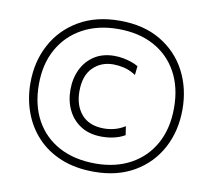

<svg xmlns="http://www.w3.org/2000/svg" viewBox="-78 -787 982 885"><g transform="rotate(10 413.0 -344.0)"><path d="M416 9.5Q328 9.5 260.8 -18.2Q193.5 -46 148.2 -95Q103 -144 80 -207.8Q57 -271.5 57 -344Q57 -443.5 100 -523.5Q143 -603.5 223 -650.2Q303 -697 414 -697Q526.5 -697 606 -649.5Q685.5 -602 727 -522Q768.5 -442 768.5 -344Q768.5 -243 725.8 -163Q683 -83 604 -36.8Q525 9.5 416 9.5ZM424 -156Q366 -156 326 -181Q286 -206 265 -248.8Q244 -291.5 244 -344.5Q244 -398 264.8 -440.5Q285.5 -483 324.2 -508Q363 -533 417.5 -533Q438.5 -533 458.8 -529.2Q479 -525.5 497.2 -519.2Q515.5 -513 529.5 -504.5L525 -463Q494.5 -482 468 -487.8Q441.5 -493.5 419.5 -493.5Q361.5 -493.5 323.8 -455.5Q286 -417.5 286 -345Q286 -277.5 322 -236.2Q358 -195 427 -195Q453 -195 477.5 -201.8Q502 -208.5 525 -223L531 -182Q519.5 -175 503.2 -169Q487 -163 467 -159.5Q447 -156 424 -156ZM416 -29Q510 -29 580.5 -67.5Q651 -106 690 -176.8Q729 -247.5 729 -344Q729 -440.5 690.2 -511Q651.5 -581.5 580.8 -619.8Q510 -658 414 -658Q318.5 -658 247.2 -619.2Q176 -580.5 136.2 -510Q96.5 -439.5 96.5 -344Q96.5 -247 135.5 -176.2Q174.5 -105.5 246.2 -67.2Q318 -29 416 -29Z"/></g></svg>

Font: Commissioner Thin ExtraLight
Style: Regular
Weight: 250
Version: Version 1.000